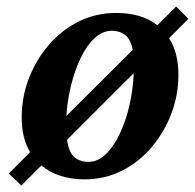

<svg xmlns="http://www.w3.org/2000/svg" viewBox="-20 -539 602 593"><path d="M562 -481 502 -421Q531 -377 531 -308Q531 -245 509 -187.5Q487 -130 448 -84Q409 -38 356 -11.5Q303 15 241 15Q202 15 168 4.5Q134 -6 108 -28L46 34L7 -3L73 -69Q47 -112 47 -176Q47 -239 69 -296.5Q91 -354 130.5 -400Q170 -446 223 -472.5Q276 -499 339 -499Q376 -499 408.5 -490Q441 -481 466 -461L524 -519ZM326 -444Q297 -444 272.5 -421.5Q248 -399 229.5 -360.5Q211 -322 199.5 -275.5Q188 -229 185 -181L390 -385Q383 -419 366 -431.5Q349 -444 326 -444ZM253 -39Q282 -39 306.5 -62.5Q331 -86 350 -126Q369 -166 380 -214.5Q391 -263 393 -313L187 -107Q193 -67 210.5 -53Q228 -39 253 -39Z"/></svg>

Font: Source Serif Pro
Style: Bold Italic
Weight: 700
Italic angle: -12°
Designer: Frank Grießhammer
Foundry: Adobe Systems Incorporated
Version: Version 3.001;hotconv 1.0.111;makeotfexe 2.5.65597